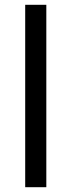

<svg xmlns="http://www.w3.org/2000/svg" viewBox="-20 -780 298 800"><path d="M173 0H85V-760H173Z"/></svg>

Font: Noto Sans Wancho
Style: Regular
Weight: 400
Designer: Monotype Design Team
Foundry: Monotype Imaging Inc.
Version: Version 2.001; ttfautohint (v1.8.4.7-5d5b)